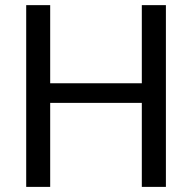

<svg xmlns="http://www.w3.org/2000/svg" viewBox="-20 -731 753 751"><path d="M628.9 0V-710.9H534.7V-405.3H176.3V-710.9H82.5V0H176.3V-328.6H534.7V0Z"/></svg>

Font: Roboto1
Style: rg
Weight: 400
Designer: Google
Version: Version 2.137; 2017